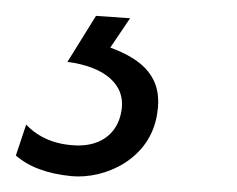

<svg xmlns="http://www.w3.org/2000/svg" viewBox="-28 -23 299 242"><path d="M62 199C104 203 161 178 170 121C178 75 152 52 111 37L136 0L93 -3L57 55C103 61 131 83 125 117C120 148 95 163 63 160C36 158 17 147 5 134L-8 173C8 187 31 196 62 199Z"/></svg>

Font: Fixel Display Light
Style: Italic
Weight: 300
Italic angle: -10°
Designer: AlfaBravo + MacPaw
Foundry: Kyrylo Tkachov, Marchela Mozhyna, Serhii Makarenko, Maria Weinstein, Zakhar Kryvoshyya
Version: Version 1.210;Glyphs 3.2 (3217)